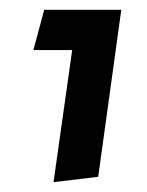

<svg xmlns="http://www.w3.org/2000/svg" viewBox="-20 -584 299 391"><path d="M127 -482H48L70 -564H227L180 -224L89 -213Z"/></svg>

Font: FiraGO
Style: Italic
Weight: 400
Italic angle: -8°
Designer: bBox Type GmbH
Foundry: bBox Type GmbH
Version: Version 1.001